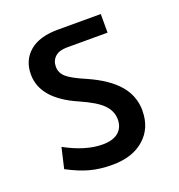

<svg xmlns="http://www.w3.org/2000/svg" viewBox="-111 -719 723 776"><g transform="rotate(-20 250.0 -331.5)"><path d="M243.2 -37.6Q191.4 -37.6 149.2 -48.6Q106.9 -59.6 53.2 -87.9L73.7 -176.3Q161.1 -128.4 234.4 -128.4Q278.8 -128.4 302.2 -148.2Q325.7 -168 325.7 -203.1Q325.7 -238.3 298.8 -266.4Q272 -294.4 201.7 -325.2Q57.6 -388.2 57.6 -493.2Q57.6 -554.2 99.9 -590.3Q142.1 -626.5 222.7 -626.5H406.7V-546.4H231.9Q198.2 -546.4 180.7 -530.3Q163.1 -514.2 163.1 -488Q163.1 -461.9 184.1 -443.1Q205.1 -424.3 265.1 -398.9Q348.6 -361.8 390.1 -313.7Q431.6 -265.6 431.6 -200.7L431.2 -201.2Q431.2 -127.4 380.6 -82.5Q330.1 -37.6 243.2 -37.6Z"/></g></svg>

Font: Yantramanav Medium
Style: Regular
Weight: 500
Version: Version 1.001;PS 1.0;hotconv 1.0.72;makeotf.lib2.5.5900; ttf